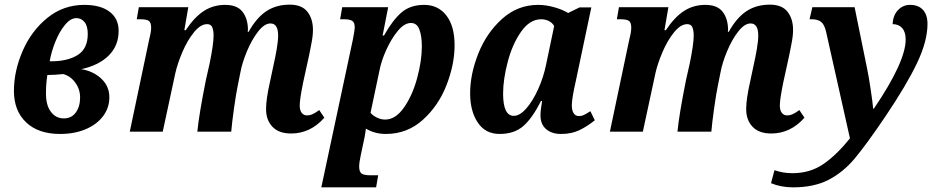

<svg xmlns="http://www.w3.org/2000/svg" viewBox="-20 -567 4034 827"><path d="M40 -175Q40 -261 77.5 -347.5Q115 -434 184 -490Q253 -546 343 -546Q413 -546 452 -516.5Q491 -487 491 -434Q491 -371 449 -328.5Q407 -286 330 -269Q381 -261 416 -228.5Q451 -196 451 -148Q451 -102 423.5 -66Q396 -30 348 -10Q300 10 239 10Q145 10 92.5 -40Q40 -90 40 -175ZM201 -303Q271 -303 314.5 -330Q358 -357 358 -421Q358 -455 344 -472Q330 -489 309 -489Q284 -489 260 -460Q236 -431 218.5 -387.5Q201 -344 194 -303ZM325 -147Q325 -183 304 -211.5Q283 -240 252 -248Q216 -244 184 -244Q178 -208 178 -164Q178 -113 199.5 -85Q221 -57 255 -57Q288 -57 306.5 -82.5Q325 -108 325 -147Z M1126 -97Q1126 -140 1143 -215L1160 -295Q1166 -321 1172 -356Q1178 -391 1178 -414Q1178 -466 1145 -466Q1119 -466 1092 -431.5Q1065 -397 1044 -347Q1023 -297 1015 -253L1004 -198Q997 -165 988 -101Q979 -37 976 0H830Q837 -73 867 -223L883 -294Q900 -377 900 -414Q900 -435 894.5 -449Q889 -463 872 -463Q844 -463 815.5 -428Q787 -393 765.5 -342.5Q744 -292 735 -251L681 0H539L623 -399Q631 -429 631 -448Q631 -470 621 -477Q611 -484 586 -484H569L578 -536H791L774 -437H780Q818 -494 858.5 -520Q899 -546 950 -546Q1001 -546 1024 -517Q1047 -488 1048 -441Q1048 -434 1047 -430H1051Q1085 -491 1127.5 -519Q1170 -547 1228 -547Q1280 -547 1304 -516.5Q1328 -486 1328 -438Q1328 -413 1321.5 -380.5Q1315 -348 1314 -342L1309 -318L1286 -213Q1271 -140 1271 -113Q1271 -92 1279.5 -81Q1288 -70 1302 -70Q1315 -70 1327 -75.5Q1339 -81 1355 -93L1377 -60Q1317 8 1234 8Q1181 8 1153.5 -21Q1126 -50 1126 -97Z M1500 -397Q1508 -439 1508 -448Q1508 -470 1497.5 -477Q1487 -484 1462 -484H1445L1454 -536H1652L1628 -414H1634Q1671 -480 1709 -513Q1747 -546 1807 -546Q1867 -546 1902.5 -500.5Q1938 -455 1938 -372Q1938 -290 1903.5 -201Q1869 -112 1801.5 -51Q1734 10 1642 10Q1594 10 1556 -13Q1555 -9 1553.5 4.5Q1552 18 1548 35L1534 101Q1527 134 1527 150Q1527 173 1537.5 180.5Q1548 188 1575 188H1609L1600 240H1364ZM1797 -367Q1797 -411 1786.5 -439.5Q1776 -468 1750 -468Q1722 -468 1694 -434.5Q1666 -401 1644 -352.5Q1622 -304 1614 -261L1576 -81Q1585 -70 1602.5 -61Q1620 -52 1639 -52Q1684 -52 1720.5 -104.5Q1757 -157 1777 -231.5Q1797 -306 1797 -367Z M2005 -165Q2005 -248 2040.5 -337Q2076 -426 2143 -486Q2210 -546 2298 -546Q2332 -546 2368.5 -535.5Q2405 -525 2427 -511L2476 -535H2527L2461 -222Q2443 -143 2443 -114Q2443 -91 2451 -79Q2459 -67 2474 -67Q2485 -67 2494.5 -71.5Q2504 -76 2523 -88L2542 -49Q2510 -23 2476 -6.5Q2442 10 2397 10Q2356 10 2332 -11Q2308 -32 2308 -70Q2308 -92 2315 -132H2310Q2273 -58 2234 -24Q2195 10 2132 10Q2071 10 2038 -39Q2005 -88 2005 -165ZM2332 -288 2367 -455Q2359 -469 2344 -476.5Q2329 -484 2311 -484Q2262 -484 2224.5 -430.5Q2187 -377 2167 -301Q2147 -225 2147 -164Q2147 -68 2193 -68Q2219 -68 2247 -100Q2275 -132 2298 -183Q2321 -234 2332 -288Z M3194 -97Q3194 -140 3211 -215L3228 -295Q3234 -321 3240 -356Q3246 -391 3246 -414Q3246 -466 3213 -466Q3187 -466 3160 -431.5Q3133 -397 3112 -347Q3091 -297 3083 -253L3072 -198Q3065 -165 3056 -101Q3047 -37 3044 0H2898Q2905 -73 2935 -223L2951 -294Q2968 -377 2968 -414Q2968 -435 2962.5 -449Q2957 -463 2940 -463Q2912 -463 2883.5 -428Q2855 -393 2833.5 -342.5Q2812 -292 2803 -251L2749 0H2607L2691 -399Q2699 -429 2699 -448Q2699 -470 2689 -477Q2679 -484 2654 -484H2637L2646 -536H2859L2842 -437H2848Q2886 -494 2926.5 -520Q2967 -546 3018 -546Q3069 -546 3092 -517Q3115 -488 3116 -441Q3116 -434 3115 -430H3119Q3153 -491 3195.5 -519Q3238 -547 3296 -547Q3348 -547 3372 -516.5Q3396 -486 3396 -438Q3396 -413 3389.5 -380.5Q3383 -348 3382 -342L3377 -318L3354 -213Q3339 -140 3339 -113Q3339 -92 3347.5 -81Q3356 -70 3370 -70Q3383 -70 3395 -75.5Q3407 -81 3423 -93L3445 -60Q3385 8 3302 8Q3249 8 3221.5 -21Q3194 -50 3194 -97Z M3301 222 3316 166Q3352 179 3393 179Q3469 179 3526 140Q3583 101 3641 29L3538 -431Q3531 -461 3517 -472.5Q3503 -484 3476 -484H3467L3479 -536H3661L3714 -276Q3722 -238 3730.5 -180.5Q3739 -123 3741 -99H3744Q3881 -301 3881 -397Q3881 -429 3866 -446Q3851 -463 3825 -463Q3826 -500 3847.5 -523Q3869 -546 3900 -546Q3936 -546 3955.5 -524.5Q3975 -503 3975 -464Q3975 -390 3930 -295.5Q3885 -201 3794 -66Q3713 54 3662.5 114.5Q3612 175 3549 207.5Q3486 240 3396 240Q3344 240 3301 222Z"/></svg>

Font: Noto Serif Narrow
Style: Bold Italic
Weight: 700
Width: 4
Italic angle: -12°
Designer: Monotype Design Team
Foundry: Monotype Imaging Inc.
Version: Version 1.001